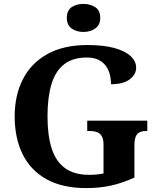

<svg xmlns="http://www.w3.org/2000/svg" viewBox="-20 -955 810 985"><path d="M423.6 10Q299.5 10 217.8 -36Q136.1 -82 95.7 -164.5Q55.3 -247 55.3 -358Q55.3 -466 97.4 -548.5Q139.5 -631 222.7 -677.5Q305.9 -724 428.5 -724Q511.7 -724 567.1 -708.6Q622.5 -693.3 650.5 -666.9Q678.5 -640.5 678.5 -607.9Q678.5 -573 645.4 -547.9Q612.3 -522.9 549.5 -522.9Q549.5 -563.7 536.1 -594.4Q522.8 -625 495.5 -642.5Q468.2 -660 425.6 -660Q352.8 -660 308.3 -624.6Q263.7 -589.3 243.7 -521.9Q223.7 -454.5 223.7 -358Q223.7 -261.5 244.7 -194.6Q265.7 -127.7 313 -92.9Q360.2 -58 438.5 -58Q457 -58 475.6 -59.9Q494.2 -61.7 511.1 -64.8V-211.9Q511.1 -239 503.1 -254.3Q495.1 -269.7 479.5 -276.2Q463.9 -282.8 440.2 -282.8H427.5V-335.8H735.6V-282.8H728.7Q708.5 -282.8 695.4 -276Q682.2 -269.3 675.9 -253.1Q669.6 -237 669.6 -207.9V-44.1Q611.4 -17.1 551.8 -3.5Q492.1 10 423.6 10ZM408.2 -791.1Q372 -791.1 347.4 -808.9Q322.8 -826.7 322.8 -863Q322.8 -901.5 347.4 -918.2Q372 -934.9 408.2 -934.9Q442.8 -934.9 468.5 -918.2Q494.2 -901.5 494.2 -863Q494.2 -826.7 468.5 -808.9Q442.8 -791.1 408.2 -791.1Z"/></svg>

Font: Noto Serif Khmer
Style: Regular
Weight: 400
Designer: Danh Hong and the Monotype Design Team
Foundry: Monotype Imaging Inc.
Version: Version 2.003